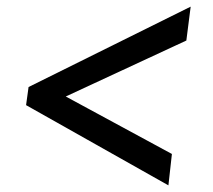

<svg xmlns="http://www.w3.org/2000/svg" viewBox="-20 -601 640 578"><path d="M66 -339 554 -581 541 -479 178 -310.5 497.5 -137.5 487 -43 58.5 -284.5Z"/></svg>

Font: Merriweather 48pt ExtraBold
Style: Italic
Weight: 800
Italic angle: -7.8°
Version: Version 2.101